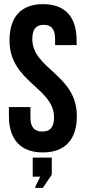

<svg xmlns="http://www.w3.org/2000/svg" viewBox="-20 -728 414 927"><path d="M174 125 148 179H187L230 115V33H138V125ZM26 -532C26 -332 241 -305 241 -161C241 -110 219 -93 184 -93C149 -93 127 -110 127 -161V-211H23V-168C23 -55 79 8 187 8C295 8 351 -55 351 -168C351 -368 136 -395 136 -539C136 -590 156 -608 191 -608C226 -608 246 -590 246 -539V-510H350V-532C350 -645 296 -708 188 -708C80 -708 26 -645 26 -532Z"/></svg>

Font: Bebas Neue
Style: Bold
Weight: 700
Designer: Ryoichi Tsunekawa
Foundry: Ryoichi Tsunekawa
Version: Version 1.300